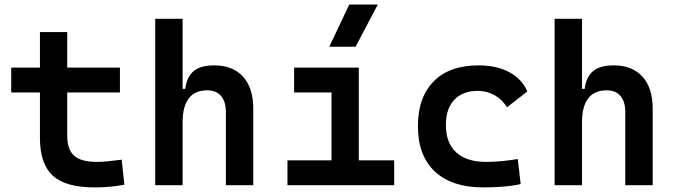

<svg xmlns="http://www.w3.org/2000/svg" viewBox="-20 -815 2970 845"><path d="M396.5 9.8Q268.6 9.8 212.2 -42Q155.8 -93.8 155.8 -207.5V-408.2H29.3V-517.6H155.8V-673.8H275.9V-517.6H507.8V-408.2H275.9V-217.3Q275.9 -156.7 306.4 -129.6Q336.9 -102.5 406.2 -102.5Q429.2 -102.5 455.6 -105.2Q481.9 -107.9 515.6 -112.3L527.3 -2Q494.6 3.9 463.4 6.8Q432.1 9.8 396.5 9.8Z M974.1 0V-322.3Q974.1 -367.7 952.9 -392.6Q931.6 -417.5 892.6 -417.5Q783.7 -417.5 783.7 -276.4V0H663.1V-732.4H783.7V-423.8H795.4Q801.8 -476.1 832 -501.7Q862.3 -527.3 922.9 -527.3Q1004.9 -527.3 1049.8 -477.5Q1094.7 -427.7 1094.7 -336.9V0Z M1245.1 0V-109.4H1439V-408.2H1274.4V-517.6H1559.1V-109.4H1714.8V0ZM1429.2 -609.4 1517.1 -794.9H1642.6L1544.9 -609.4Z M2106.9 9.8Q1969.2 9.8 1894.3 -59.8Q1819.3 -129.4 1819.3 -259.8Q1819.3 -386.7 1888.7 -457Q1958 -527.3 2086.9 -527.3Q2165.5 -527.3 2221.2 -497.6Q2276.9 -467.8 2300.8 -412.6L2211.4 -342.8Q2189.9 -377.4 2156.5 -396.2Q2123 -415 2083 -415Q2016.6 -415 1979.5 -376Q1942.4 -336.9 1942.4 -264.6Q1942.4 -185.5 1988.3 -144Q2034.2 -102.5 2118.7 -102.5Q2154.3 -102.5 2189.7 -106Q2225.1 -109.4 2258.8 -115.2L2271.5 -4.9Q2231.4 3.9 2189.5 6.8Q2147.5 9.8 2106.9 9.8Z M2731.9 0V-322.3Q2731.9 -367.7 2710.7 -392.6Q2689.5 -417.5 2650.4 -417.5Q2541.5 -417.5 2541.5 -276.4V0H2420.9V-732.4H2541.5V-423.8H2553.2Q2559.6 -476.1 2589.8 -501.7Q2620.1 -527.3 2680.7 -527.3Q2762.7 -527.3 2807.6 -477.5Q2852.5 -427.7 2852.5 -336.9V0Z"/></svg>

Font: CaskaydiaCove NFP SemiBold
Style: Regular
Weight: 600
Designer: Aaron Bell
Foundry: Saja Typeworks
Version: Version 2111.001; VTT 6.35;Nerd Fonts 3.1.1